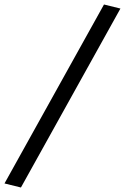

<svg xmlns="http://www.w3.org/2000/svg" viewBox="-84 -771 555 853"><path d="M9 62 -64 44 378 -751 451 -733Z"/></svg>

Font: Nunito Sans 7pt Expanded
Style: Italic
Weight: 400
Width: 7
Italic angle: -9°
Designer: Vernon Adams
Foundry: Vernon Adams
Version: Version 3.101;gftools[0.9.27]